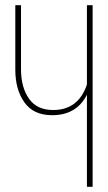

<svg xmlns="http://www.w3.org/2000/svg" viewBox="-20 -720 417 740"><path d="M315 0V-355Q275 -276 181 -276Q109 -276 74 -325.5Q39 -375 39 -451V-700H61V-452Q61 -384 91.5 -340Q122 -296 185 -296Q282 -296 315 -394V-700H337V0Z"/></svg>

Font: Bebas Neue Light
Style: Regular
Weight: 300
Designer: Ryoichi Tsunekawa
Foundry: Ryoichi Tsunekawa
Version: Version 1.003;PS 001.003;hotconv 1.0.70;makeotf.lib2.5.58329